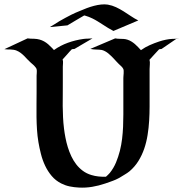

<svg xmlns="http://www.w3.org/2000/svg" viewBox="-59 -833 837 872"><path d="M66.2 -658.7Q69.8 -658.2 73.5 -658Q77.1 -657.7 80.6 -657.5Q81.3 -657.5 82.3 -657.5Q83.3 -657.5 84.2 -657.3Q85.2 -657.2 85.7 -657.2Q86.2 -657.2 85.4 -657.2Q78.4 -657 75.9 -656.9Q73.5 -656.7 74.1 -656.7Q74.7 -656.7 77.5 -656.9Q80.3 -657 83.9 -657Q87.4 -657 90.7 -657Q94 -657 95.5 -657Q109.4 -656.5 120.5 -653.4Q131.6 -650.4 141.2 -645Q150.9 -639.6 159.8 -632Q168.7 -624.3 178 -614.5L186 -605.7Q215.3 -626.5 249.5 -638.8Q283.7 -651.1 319.1 -656Q329.6 -657.5 340.1 -657.5Q350.6 -657.5 361.1 -658.7Q340.3 -646.7 320.2 -634.8Q300 -622.8 279.5 -610.8Q276.4 -610.4 273.4 -610.1Q270.5 -609.9 267.6 -609.6Q256.6 -598.6 246.5 -586.5Q236.3 -574.5 225.3 -563Q228 -555.2 227.2 -546.9Q226.3 -538.6 226.3 -530.5V-456.5Q226.3 -430.2 226.1 -404.1Q225.8 -377.9 225.8 -351.6Q226.1 -325.7 227.3 -300.2Q228.5 -274.7 231.7 -249Q234.1 -229 238.3 -207.5Q242.4 -186 248.9 -164.8Q255.4 -143.6 264.8 -123.5Q274.2 -103.5 287.1 -86.8Q300 -70.1 317 -57.4Q334 -44.7 356 -38.1Q372.3 -33.2 388.8 -31.5Q405.3 -29.8 422.1 -30.3Q426.5 -34.7 431.2 -38.7Q435.8 -42.7 439.7 -47.6Q457.3 -69.6 467.9 -95.2Q478.5 -120.8 485.4 -147.7Q492.2 -174.8 495.5 -202.4Q498.8 -230 500 -257.7Q501.2 -285.4 501.2 -313.2Q501.2 -341.1 501.2 -368.7V-478.3Q501.2 -482.2 501.7 -488Q502.2 -493.9 502.6 -500Q502.9 -506.1 502.7 -511.6Q502.4 -517.1 500.7 -520.3Q497.1 -527.3 491.5 -532.2Q485.8 -537.1 480.5 -542.5Q474.6 -548.3 469.1 -554.3Q463.6 -560.3 458 -566.4Q452.1 -572.5 446 -578.6Q439.9 -584.7 433.3 -590.1Q426.8 -595.5 419.4 -599.6Q412.1 -603.8 403.6 -606Q390.4 -607.9 377.3 -608Q364.3 -608.2 351.1 -610.8L464.1 -658.7Q469.5 -657.5 474.9 -657.2Q480.2 -657 485.6 -656.7Q494.1 -656.7 502.8 -656.1Q511.5 -655.5 519.8 -652.8Q529.5 -649.7 537.8 -644.5Q546.1 -639.4 553.5 -633.1Q560.8 -626.7 567.6 -619.6Q574.5 -612.5 581.1 -605.2Q599.9 -618.7 620.8 -627.9Q641.8 -637.2 663.8 -644.5Q678.5 -649.4 694 -652.6Q709.5 -655.8 724.9 -656.5Q729.7 -656.7 734.7 -656.7Q739.7 -656.7 744.6 -657.2L752 -658Q752.4 -658.2 753.8 -658.3Q755.1 -658.4 754.4 -658.2L740.7 -655.8L675 -610.8Q672.1 -610.4 669.3 -610Q666.5 -609.6 663.6 -609.1Q652.1 -597.4 641.6 -585.3Q631.1 -573.2 619.9 -561.5Q622.6 -551.3 621.5 -540.6Q620.4 -530 620.4 -519.5V-409.9Q620.4 -380.9 620.4 -349.1Q620.4 -317.4 618.4 -284.8Q616.5 -252.2 611.3 -220Q606.2 -187.7 596.1 -158Q585.9 -128.2 569.6 -101.8Q553.2 -75.4 528.8 -54.7Q523.9 -50.5 518.3 -47Q512.7 -43.5 507.1 -40Q498 -34.4 491.2 -30.3Q484.4 -26.1 478.4 -22.9Q472.4 -19.8 466.7 -17.2Q460.9 -14.6 454.2 -12.1Q447.5 -9.5 438.8 -6.5Q430.2 -3.4 418.7 0.5Q389.4 10.5 359.5 15.5Q329.6 20.5 298.6 18.8Q278.1 17.8 257.8 13.7Q237.5 9.5 219.2 0.2Q193.6 -12.7 175.8 -33.8Q158 -54.9 146 -80.3Q134 -105.7 127 -133.5Q119.9 -161.4 115.5 -187.5Q110.8 -215.8 109 -244.3Q107.2 -272.7 106.8 -301.3Q106.4 -329.8 106.8 -358.3Q107.2 -386.7 107.2 -415.3V-489.3Q107.2 -494.9 107.9 -500.1Q108.6 -505.4 108.2 -510.7Q107.9 -512.7 107.9 -514.4Q107.9 -516.1 107.4 -517.8L106.7 -520.5Q106.7 -520.8 106.6 -520.9Q106.4 -521 106.4 -521.2Q105.2 -523.7 103.8 -525.6Q102.3 -527.6 100.6 -529.5Q96.2 -535.2 90.9 -539.6Q85.7 -543.9 80.6 -548.6Q72.5 -555.7 65.3 -563.6Q58.1 -571.5 50.7 -579Q43.2 -586.4 34.8 -592.8Q26.4 -599.1 16.1 -603.3Q9.5 -606 2.7 -606.9Q-4.2 -607.9 -11.2 -608.2Q-18.3 -608.4 -25.3 -608.5Q-32.2 -608.6 -39.1 -609.6ZM167.5 -710Q178.5 -716.3 189 -723.1Q199.5 -730 210.4 -736.6Q223.9 -744.4 237.4 -751.7Q251 -759 264.9 -766.1Q274.2 -771 283.8 -775Q293.5 -779.1 303 -783L306.4 -784.4Q319.8 -790.3 335.7 -796.3Q351.6 -802.2 367.9 -806.5Q384.3 -810.8 400.4 -812.5Q416.5 -814.2 430.7 -812Q450.4 -808.6 468 -800.3Q485.6 -792 502.3 -781.5Q519 -771 535.4 -759.9Q551.8 -748.8 569.1 -740.2L456.1 -692.4Q443.6 -698.7 431.6 -706.2Q419.7 -713.6 408 -721.2Q396.2 -728.8 384.4 -736.1Q372.6 -743.4 360.1 -749.5Q352.3 -753.4 344.5 -756.3Q336.7 -759.3 328.4 -761.7L323.5 -762.9Q304 -752.2 285.3 -740.5Q266.6 -728.8 247.3 -717.8ZM625.5 -606.7 623 -606.2Q622.6 -606 623.4 -606.2Q624.3 -606.4 625.5 -606.7ZM626.2 -606.9Q626 -606.9 625.9 -606.8Q625.7 -606.7 625.5 -606.7Q625.7 -606.7 625.9 -606.8Q626 -606.9 626.2 -606.9Z"/></svg>

Font: Autopia
Style: Bold
Weight: 700
Designer: Antoine Gelgon
Foundry: Antoine Gelgon
Version: 001.000